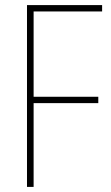

<svg xmlns="http://www.w3.org/2000/svg" viewBox="-20 -734 434 754"><path d="M112 0V-329H366V-354H112V-689H381V-714H86V0Z"/></svg>

Font: Noto Sans Armenian Condensed Thin
Style: Regular
Weight: 100
Width: 3
Designer: Monotype Design Team
Foundry: Monotype Imaging Inc.
Version: Version 2.008